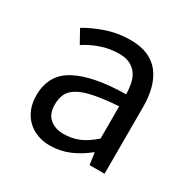

<svg xmlns="http://www.w3.org/2000/svg" viewBox="-132 -687 828 830"><g transform="rotate(30 282.0 -272.0)"><path d="M216 13Q182 13 153 2Q124 -9 103 -29.5Q82 -50 70 -79.5Q58 -109 58 -146Q58 -251 144.5 -296.5Q231 -342 392 -344Q392 -370 387 -395Q382 -420 369.5 -439Q357 -458 335 -469.5Q313 -481 280 -481Q232 -481 188 -465.5Q144 -450 112 -428L76 -493Q114 -517 171.5 -537Q229 -557 295 -557Q344 -557 380 -541Q416 -525 438.5 -495.5Q461 -466 472 -425Q483 -384 483 -334V0H408L400 -58H397Q358 -26 312.5 -6.5Q267 13 216 13ZM242 -60Q282 -60 317 -74Q352 -88 392 -123V-284Q320 -279 272.5 -269.5Q225 -260 197 -244Q169 -228 158 -205.5Q147 -183 147 -152Q147 -105 174 -82.5Q201 -60 242 -60Z"/></g></svg>

Font: SpoqaHanSansJP-Regular
Style: Regular
Weight: 400
Designer: [Source Han Sans]
Ryoko NISHIZUKA  (kana & ideographs); Paul D. Hunt (Latin, Greek & Cyrillic); Wenlong ZHANG  (bopomofo
Foundry: Spoqa (http://bi.spoqa.com)
Version: Version 1.002.20150607